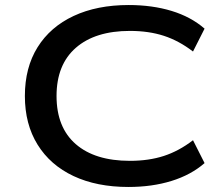

<svg xmlns="http://www.w3.org/2000/svg" viewBox="-20 -734 892 764"><path d="M491 10Q365 10 272.5 -33.5Q180 -77 129.5 -158.5Q79 -240 79 -352Q79 -465 129.5 -546Q180 -627 273 -670.5Q366 -714 492 -714Q586 -714 663 -690.5Q740 -667 794 -620L748 -529Q692 -572 632 -591.5Q572 -611 497 -611Q359 -611 282 -544Q205 -477 205 -352Q205 -227 281.5 -160.5Q358 -94 497 -94Q572 -94 632 -113.5Q692 -133 748 -176L794 -85Q740 -38 662.5 -14Q585 10 491 10Z"/></svg>

Font: Nunito Sans 10pt Expanded SemiBold
Style: Regular
Weight: 600
Width: 7
Designer: Vernon Adams
Foundry: Vernon Adams
Version: Version 3.101;gftools[0.9.27]